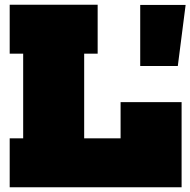

<svg xmlns="http://www.w3.org/2000/svg" viewBox="-20 -792 805 812"><path d="M21 -565V-772H393V-565H336V-207H578V0H21V-207H78V-565ZM748 -360V0H490V-360ZM573 -771H765L732 -513H573Z"/></svg>

Font: Hepta Slab Black
Style: Regular
Weight: 900
Designer: Michael LaGattuta
Foundry: Michael LaGattuta
Version: Version 1.102